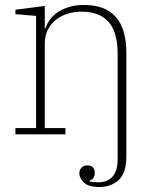

<svg xmlns="http://www.w3.org/2000/svg" viewBox="-20 -540 642 772"><path d="M379 212Q337 212 318 194.5Q299 177 299 157Q299 143 308 134Q317 125 331 125Q361 125 361 156Q361 179 339 187V189Q344 191 353 192Q362 193 377 193Q412 193 432.5 170Q453 147 453 101V-323Q453 -411 416.5 -452Q380 -493 308 -493Q279 -493 252.5 -485Q226 -477 205.5 -461Q185 -445 172.5 -421Q160 -397 160 -364V-25H243V0H42V-25H125V-476L42 -483V-501L160 -516V-427H163Q169 -445 181.5 -462Q194 -479 213 -491.5Q232 -504 258 -512Q284 -520 318 -520Q488 -520 488 -328V89Q488 156 457 184Q426 212 379 212Z"/></svg>

Font: IBM Plex Serif ExtLt
Style: Regular
Weight: 200
Designer: Mike Abbink, Paul van der Laan, Pieter van Rosmalen
Foundry: Bold Monday
Version: Version 3.001